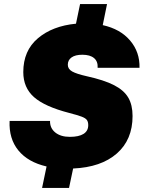

<svg xmlns="http://www.w3.org/2000/svg" viewBox="-20 -835 710 940"><path d="M208 -20Q117 -41 70 -98.5Q23 -156 27 -243H225Q224 -208 250.5 -186.5Q277 -165 322 -165Q366 -165 389 -179.5Q412 -194 412 -222Q412 -239 405 -248Q398 -257 379.5 -264Q361 -271 319 -282Q199 -313 146.5 -359.5Q94 -406 94 -482Q94 -587 165.5 -647.5Q237 -708 352 -719L372 -815H504L483 -712Q569 -693 617 -636.5Q665 -580 663 -503H458Q460 -534 440.5 -550.5Q421 -567 383 -567Q349 -567 330.5 -554Q312 -541 312 -518Q312 -497 333.5 -485Q355 -473 404 -462Q490 -443 538.5 -418Q587 -393 608 -357Q629 -321 629 -267Q629 -151 552 -83.5Q475 -16 338 -10L318 85H186Z"/></svg>

Font: Mona Sans Black
Style: Italic
Weight: 900
Italic angle: -11.7°
Designer: Deni Anggara
Foundry: GitHub
Version: Version 2.000